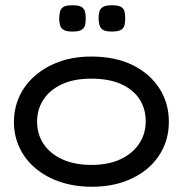

<svg xmlns="http://www.w3.org/2000/svg" viewBox="-20 -695 695 730"><path d="M329 15Q263 15 208.5 -3.5Q154 -22 114.5 -55.5Q75 -89 54 -134Q33 -179 33 -231Q33 -283 53.5 -328Q74 -373 113 -407Q152 -441 206 -460.5Q260 -480 327 -480Q419 -480 484.5 -447.5Q550 -415 586 -359Q622 -303 622 -232Q622 -178 601 -133Q580 -88 541.5 -55Q503 -22 449.5 -3.5Q396 15 329 15ZM327 -68Q392 -68 438 -89.5Q484 -111 509 -148.5Q534 -186 534 -234Q534 -282 510 -318.5Q486 -355 440 -375.5Q394 -396 326 -396Q261 -396 215 -374.5Q169 -353 145 -316Q121 -279 121 -233Q121 -185 145.5 -148Q170 -111 216.5 -89.5Q263 -68 327 -68ZM405 -575Q380 -575 370 -582.5Q360 -590 357.5 -602Q355 -614 355 -626Q355 -639 357.5 -650Q360 -661 370.5 -668Q381 -675 405 -675Q431 -675 441.5 -668Q452 -661 454 -649Q456 -637 456 -625Q456 -613 454 -601.5Q452 -590 441.5 -582.5Q431 -575 405 -575ZM256 -575Q230 -575 220 -582.5Q210 -590 207.5 -602Q205 -614 205 -626Q206 -639 208 -650Q210 -661 220 -668Q230 -675 256 -675Q281 -675 291 -668Q301 -661 303.5 -649Q306 -637 306 -625Q306 -613 304 -601.5Q302 -590 291.5 -582.5Q281 -575 256 -575Z"/></svg>

Font: Fredoka SemiExpanded
Style: Regular
Weight: 400
Width: 6
Designer: Ben Nathan
Foundry: Milena B. Brandão, Ben Nathan
Version: Version 2.001